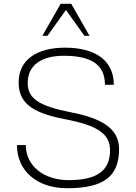

<svg xmlns="http://www.w3.org/2000/svg" viewBox="-20 -987 720 1019"><path d="M70 -217C70 -80 177 12 336 12C530 12 612 -50 612 -196C612 -309 512 -360 361 -390C186 -424 127 -464 127 -547C127 -644 204 -691 319 -691C467 -691 537 -642 537 -537H584C584 -663 491 -734 325 -734C176 -734 79 -670 79 -550C79 -449 138 -390 322 -355C503 -321 564 -274 564 -189C564 -81 495 -31 344 -31C212 -31 117 -107 117 -217ZM205 -797H232L330 -934L428 -797H455L358 -967H302Z"/></svg>

Font: Perun ExtraLight
Style: Regular
Weight: 200
Foundry: Copyright (c) Stefan Peev, Context Ltd, 2016
Version: Version 1.089